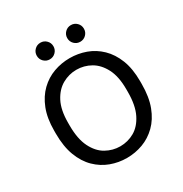

<svg xmlns="http://www.w3.org/2000/svg" viewBox="-201 -1037 1143 1200"><g transform="rotate(-30 370.0 -437.5)"><path d="M370 10Q310 10 254.5 -10.5Q199 -31 155 -74Q111 -117 85.5 -184Q60 -251 60 -345V-365Q60 -455 85.5 -520Q111 -585 155 -627.5Q199 -670 254.5 -690Q310 -710 370 -710Q430 -710 485.5 -690Q541 -670 585 -627.5Q629 -585 654.5 -520Q680 -455 680 -365V-345Q680 -251 654.5 -184Q629 -117 585 -74Q541 -31 485.5 -10.5Q430 10 370 10ZM370 -74Q425 -74 472.5 -101Q520 -128 550 -188Q580 -248 580 -345V-365Q580 -457 550 -514.5Q520 -572 472.5 -599Q425 -626 370 -626Q316 -626 268 -599Q220 -572 190 -514.5Q160 -457 160 -365V-345Q160 -248 190 -188Q220 -128 268 -101Q316 -74 370 -74ZM260 -765Q235 -765 217.5 -782.5Q200 -800 200 -825Q200 -850 217.5 -867.5Q235 -885 260 -885Q285 -885 302.5 -867.5Q320 -850 320 -825Q320 -800 302.5 -782.5Q285 -765 260 -765ZM480 -765Q455 -765 437.5 -782.5Q420 -800 420 -825Q420 -850 437.5 -867.5Q455 -885 480 -885Q505 -885 522.5 -867.5Q540 -850 540 -825Q540 -800 522.5 -782.5Q505 -765 480 -765Z"/></g></svg>

Font: Golos Text
Style: Regular
Weight: 400
Designer: A.Korolkova, Vitaly Kuzmin
Foundry: ParaType Ltd
Version: Version 2.004